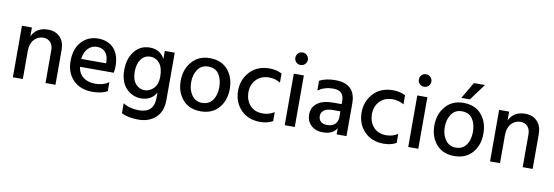

<svg xmlns="http://www.w3.org/2000/svg" viewBox="-63 -1196 5371 1860"><g transform="rotate(10 2622.5 -265.5)"><path d="M488 0H390V-320Q390 -373 363.5 -401Q337 -429 293 -429Q241 -429 204 -388.5Q167 -348 167 -275V0H69V-507H167V-420Q212 -514 325 -514Q400 -514 444 -468Q488 -422 488 -343Z M998 -27Q942 5 850 5Q732 5 662 -66Q592 -137 592 -252Q592 -374 656 -443.5Q720 -513 819 -513Q916 -513 973 -452.5Q1030 -392 1030 -278Q1030 -247 1024 -213H691Q701 -147 747 -112Q793 -77 863 -77Q944 -77 998 -115ZM821 -432Q771 -432 735 -395.5Q699 -359 690 -290H935V-308Q933 -365 904 -398.5Q875 -432 821 -432Z M1572 -43Q1572 74 1505.5 133.5Q1439 193 1335 193Q1237 193 1170 160V61Q1234 103 1325 103Q1474 103 1474 -44V-96Q1425 -14 1327 -14Q1241 -14 1180 -77.5Q1119 -141 1119 -257Q1119 -369 1176 -441.5Q1233 -514 1327 -514Q1428 -514 1474 -428V-507H1572ZM1222 -259Q1222 -180 1258.5 -139Q1295 -98 1345 -98Q1397 -98 1435.5 -138.5Q1474 -179 1474 -252Q1474 -342 1437.5 -385Q1401 -428 1349 -428Q1290 -428 1256 -381.5Q1222 -335 1222 -259Z M1916 9Q1804 9 1740 -64Q1676 -137 1676 -249Q1676 -363 1742 -438.5Q1808 -514 1916 -514Q2032 -514 2095 -440.5Q2158 -367 2158 -253Q2158 -139 2093.5 -65Q2029 9 1916 9ZM1778 -252Q1778 -177 1815 -125.5Q1852 -74 1916 -74Q1984 -74 2019.5 -124Q2055 -174 2055 -251Q2055 -330 2021 -380.5Q1987 -431 1915 -431Q1850 -431 1814 -379.5Q1778 -328 1778 -252Z M2626 -20Q2577 10 2501 10Q2382 10 2311 -65Q2240 -140 2240 -252Q2240 -361 2311.5 -438.5Q2383 -516 2505 -516Q2571 -516 2626 -488V-398Q2577 -429 2515 -429Q2436 -429 2388.5 -379Q2341 -329 2341 -251Q2343 -174 2388 -124.5Q2433 -75 2514 -75Q2574 -75 2626 -108Z M2842 0H2743V-507H2842ZM2854 -662Q2854 -637 2836 -619Q2818 -601 2792 -601Q2766 -601 2748.5 -618.5Q2731 -636 2731 -662Q2731 -688 2748.5 -706Q2766 -724 2792 -724Q2818 -724 2836 -706Q2854 -688 2854 -662Z M3148 -73Q3196 -73 3223.5 -99.5Q3251 -126 3251 -169V-226H3175Q3119 -226 3090.5 -204Q3062 -182 3062 -148Q3062 -113 3084 -93Q3106 -73 3148 -73ZM3254 -60Q3215 4 3117 4Q3045 4 3001.5 -37.5Q2958 -79 2958 -143Q2958 -216 3013 -256.5Q3068 -297 3167 -297H3251V-326Q3251 -378 3226 -404.5Q3201 -431 3143 -431Q3062 -431 2996 -386V-481Q3055 -515 3152 -515Q3351 -515 3351 -322V0H3254Z M3841 -20Q3792 10 3716 10Q3597 10 3526 -65Q3455 -140 3455 -252Q3455 -361 3526.5 -438.5Q3598 -516 3720 -516Q3786 -516 3841 -488V-398Q3792 -429 3730 -429Q3651 -429 3603.5 -379Q3556 -329 3556 -251Q3558 -174 3603 -124.5Q3648 -75 3729 -75Q3789 -75 3841 -108Z M4057 0H3958V-507H4057ZM4069 -662Q4069 -637 4051 -619Q4033 -601 4007 -601Q3981 -601 3963.5 -618.5Q3946 -636 3946 -662Q3946 -688 3963.5 -706Q3981 -724 4007 -724Q4033 -724 4051 -706Q4069 -688 4069 -662Z M4411 9Q4299 9 4235 -64Q4171 -137 4171 -249Q4171 -363 4237 -438.5Q4303 -514 4411 -514Q4527 -514 4590 -440.5Q4653 -367 4653 -253Q4653 -139 4588.5 -65Q4524 9 4411 9ZM4273 -252Q4273 -177 4310 -125.5Q4347 -74 4411 -74Q4479 -74 4514.5 -124Q4550 -174 4550 -251Q4550 -330 4516 -380.5Q4482 -431 4410 -431Q4345 -431 4309 -379.5Q4273 -328 4273 -252ZM4466 -558H4382L4477 -720H4586Z M5182 0H5084V-320Q5084 -373 5057.5 -401Q5031 -429 4987 -429Q4935 -429 4898 -388.5Q4861 -348 4861 -275V0H4763V-507H4861V-420Q4906 -514 5019 -514Q5094 -514 5138 -468Q5182 -422 5182 -343Z"/></g></svg>

Font: Hind Madurai Medium
Style: Regular
Weight: 500
Designer: Jyotish Sonowal
Foundry: Indian Type Foundry
Version: Version 1.001;PS 1.0;hotconv 1.0.86;makeotf.lib2.5.63406; tt